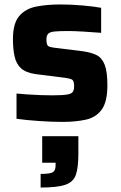

<svg xmlns="http://www.w3.org/2000/svg" viewBox="-20 -538 540 860"><path d="M260 8Q211 8 153.5 4Q96 0 54 -6V-119Q75 -117 103.5 -115Q132 -113 161 -112Q190 -111 213 -111Q260 -111 280.5 -114.5Q301 -118 306.5 -127Q312 -136 312 -152Q312 -175 303.5 -181Q295 -187 259 -191L140 -206Q97 -212 75 -231.5Q53 -251 45.5 -284.5Q38 -318 38 -363Q38 -433 66 -466Q94 -499 142 -508.5Q190 -518 251 -518Q299 -518 350.5 -513.5Q402 -509 433 -503V-391Q395 -394 353.5 -396.5Q312 -399 286 -399Q246 -399 225 -397Q204 -395 196 -387Q188 -379 188 -361Q188 -339 195 -332.5Q202 -326 234 -323L354 -308Q388 -303 412 -291.5Q436 -280 448.5 -249Q461 -218 461 -156Q461 -82 435.5 -47Q410 -12 364.5 -2Q319 8 260 8ZM162 302V241Q204 241 216.5 233.5Q229 226 229 203V191H169V72H331V152Q331 212 320 244.5Q309 277 273 289.5Q237 302 162 302Z"/></svg>

Font: Saira
Style: Bold
Weight: 700
Designer: Hector Gatti with collaboration of the Omnibus-Type team
Foundry: Omnibus-Type
Version: Version 1.100; ttfautohint (v1.8.3)